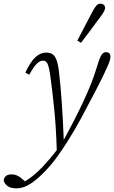

<svg xmlns="http://www.w3.org/2000/svg" viewBox="-113 -781 621 1045"><path d="M-24 244Q-55 244 -72 231.5Q-89 219 -93 200Q-87 168 -50 168Q-18 168 10 195L23 206Q69 179 116 130Q136 109 156.5 85Q177 61 196 36Q192 -89 182.5 -183.5Q173 -278 162 -359Q154 -418 145.5 -434.5Q137 -451 121 -451Q106 -451 89 -436Q72 -421 46 -374L25 -386Q53 -446 80.5 -470.5Q108 -495 139 -495Q170 -495 185.5 -473Q201 -451 208 -391Q217 -314 223.5 -219Q230 -124 234 -20Q296 -133 342 -231.5Q388 -330 410 -403Q427 -461 437.5 -479Q448 -497 463 -497Q488 -497 488 -473Q488 -463 484.5 -451Q481 -439 472 -419Q459 -390 444 -359Q429 -328 406 -284Q363 -202 327 -135Q291 -68 253 -9Q224 37 196 75.5Q168 114 134 149Q97 189 57 216.5Q17 244 -24 244ZM308 -560Q328 -599 350.5 -642Q373 -685 392 -721Q403 -741 412 -751Q421 -761 433 -761Q444 -761 451.5 -755Q459 -749 459 -738Q459 -723 434 -690Q412 -659 383 -621Q354 -583 328 -548Z"/></svg>

Font: Source Serif 4 SmText Light
Style: Italic
Weight: 300
Italic angle: -12°
Designer: Frank Grießhammer
Foundry: Adobe
Version: Version 4.005;hotconv 1.1.0;makeotfexe 2.6.0